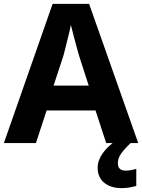

<svg xmlns="http://www.w3.org/2000/svg" viewBox="-20 -737 732 989"><path d="M527 0 472 -168H220L165 0H0L251 -717H439L692 0ZM387 -451Q383 -466 374.5 -496Q366 -526 358 -557.5Q350 -589 345 -609Q341 -586 333.5 -556.5Q326 -527 319 -498.5Q312 -470 307 -451L256 -296H437ZM587 104Q587 124 598 133Q609 142 627 142Q642 142 657 139Q672 136 682 133V221Q666 225 648 228.5Q630 232 606 232Q550 232 516.5 204Q483 176 483 127Q483 51 588 -21L653 0Q619 32 603 55.5Q587 79 587 104Z"/></svg>

Font: Noto Sans Khmer UI
Style: Bold
Weight: 700
Designer: Danh Hong and the Monotype Design Team
Foundry: Monotype Imaging Inc.
Version: Version 2.002; ttfautohint (v1.8.4.7-5d5b)